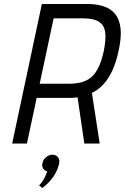

<svg xmlns="http://www.w3.org/2000/svg" viewBox="-20 -720 626 963"><path d="M176 210 192 223Q198 219 209.5 209Q221 199 234.5 183.5Q248 168 259.5 146.5Q271 125 277 98Q280 80 270.5 68Q261 56 243 56Q226 56 211 68.5Q196 81 193 98Q189 113 196 124.5Q203 136 217 139Q212 155 202.5 173.5Q193 192 176 210ZM420 -700H190L41 0H115L164 -229H319Q328 -229 336.5 -229Q345 -229 353 -230Q361 -231 369 -232L403 0H480L441 -254Q474 -270 499.5 -298Q525 -326 544 -367.5Q563 -409 575 -466Q590 -534 584.5 -579Q579 -624 557 -650.5Q535 -677 499.5 -688.5Q464 -700 420 -700ZM325 -300H179L249 -628H394Q427 -628 451.5 -621.5Q476 -615 491 -598.5Q506 -582 508.5 -550Q511 -518 501 -466Q489 -411 472 -378Q455 -345 432.5 -328.5Q410 -312 383 -306Q356 -300 325 -300Z"/></svg>

Font: Advent Pro Medium
Style: Italic
Weight: 500
Italic angle: -12°
Version: Version 3.000